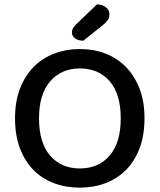

<svg xmlns="http://www.w3.org/2000/svg" viewBox="-20 -847 733 881"><path d="M643 -304Q643 -226 620.5 -166.5Q598 -107 558 -67Q518 -27 464 -6.5Q410 14 346 14Q282 14 227.5 -6.5Q173 -27 133.5 -67Q94 -107 71.5 -166.5Q49 -226 49 -304Q49 -382 72 -441Q95 -500 135 -540.5Q175 -581 229.5 -601.5Q284 -622 346 -622Q409 -622 463 -601.5Q517 -581 557 -540.5Q597 -500 620 -441Q643 -382 643 -304ZM534 -304Q534 -416 483 -474.5Q432 -533 346 -533Q262 -533 210.5 -474Q159 -415 159 -304Q159 -192 210 -133Q261 -74 346 -74Q432 -74 483 -133Q534 -192 534 -304ZM425 -827Q452 -826 467 -813Q482 -800 482 -782Q482 -766 475 -755.5Q468 -745 451 -731L362 -660Q337 -661 323.5 -671.5Q310 -682 310 -698Q310 -717 327 -733Z"/></svg>

Font: Baloo Paaji 2 Medium
Style: Regular
Weight: 500
Designer: Shuchita Grover, Noopur Datye and Ek Type
Foundry: Ek Type
Version: Version 1.640;hotconv 1.0.111;makeotfexe 2.5.65597; ttfautoh